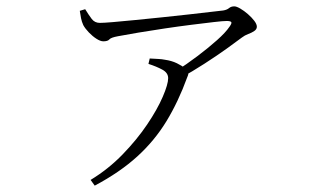

<svg xmlns="http://www.w3.org/2000/svg" viewBox="-20 -527 1040 604"><path d="M533 -303Q566 -324 600.5 -350Q635 -376 662.5 -400.5Q690 -425 702 -443Q710 -454 707.5 -457.5Q705 -461 693 -461Q682 -461 652 -457.5Q622 -454 582 -449Q542 -444 498.5 -437.5Q455 -431 416 -424.5Q377 -418 351 -413Q329 -409 324 -403Q319 -397 305 -397Q296 -397 283.5 -405Q271 -413 259.5 -425Q248 -437 242 -448Q237 -459 235 -469.5Q233 -480 231 -493L248 -498Q259 -480 268.5 -467.5Q278 -455 294 -455Q306 -455 335.5 -457.5Q365 -460 405.5 -464Q446 -468 489.5 -472.5Q533 -477 573 -481.5Q613 -486 642.5 -489.5Q672 -493 682 -494Q694 -496 700.5 -501.5Q707 -507 717 -507Q724 -507 736 -500Q748 -493 760 -482.5Q772 -472 780 -461.5Q788 -451 788 -443Q788 -435 780 -429.5Q772 -424 761 -420Q750 -416 741 -409Q724 -396 692.5 -373.5Q661 -351 623 -326.5Q585 -302 547 -281ZM265 39Q321 5 366 -41.5Q411 -88 443 -135.5Q475 -183 492 -222.5Q509 -262 509 -281Q509 -298 490.5 -308Q472 -318 447 -326L451 -343Q468 -342 478.5 -341.5Q489 -341 499 -339Q520 -336 536.5 -328Q553 -320 562 -312Q570 -305 572 -300Q574 -295 569 -284Q541 -207 503.5 -145.5Q466 -84 411.5 -34.5Q357 15 278 57Z"/></svg>

Font: Noto Serif JP ExtraLight ExtraLight
Style: Regular
Weight: 250
Version: Version 2.003-H1;hotconv 1.1.1;makeotfexe 2.6.0